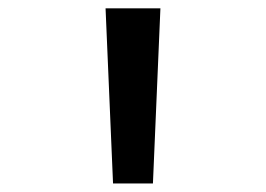

<svg xmlns="http://www.w3.org/2000/svg" viewBox="-20 -798 640 462"><path d="M252 -356.5 234 -778H366L348 -356.5Z"/></svg>

Font: Spline Sans Mono SemiBold
Style: Regular
Weight: 600
Monospace: yes
Version: Version 1.004